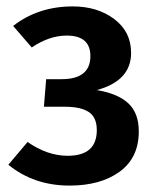

<svg xmlns="http://www.w3.org/2000/svg" viewBox="-20 -564 491 599"><path d="M207 -544Q284 -544 336.5 -504.5Q389 -465 389 -399Q389 -312 282 -283Q348 -272 380.5 -241.5Q413 -211 413 -154Q413 -72 353.5 -28.5Q294 15 197 15Q86 15 6 -50L66 -121Q128 -78 191 -78Q282 -78 282 -158Q282 -198 257 -214.5Q232 -231 182 -231H117L124 -317H172Q262 -317 262 -389Q262 -453 188 -453Q134 -453 79 -416L21 -483Q99 -544 207 -544Z"/></svg>

Font: Fira Sans Condensed Medium
Style: Regular
Weight: 500
Width: 3
Designer: Carrois Corporate & Edenspiekermann AG
Foundry: Carrois Corporate GbR & Edenspiekermann AG
Version: Version 4.203;PS 004.203;hotconv 1.0.88;makeotf.lib2.5.64775